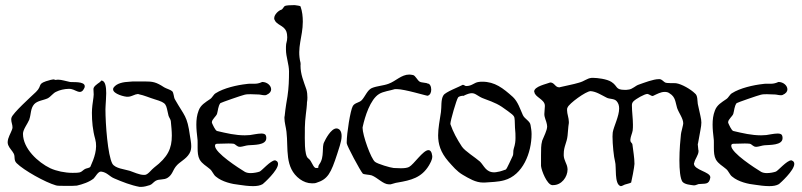

<svg xmlns="http://www.w3.org/2000/svg" viewBox="-20 -719 3141 752"><path d="M207 -407 197 -406H196C195 -407 192 -408 189 -408C185 -408 181 -406 178 -406C120 -391 149 -386 121 -359C102 -341 29 -275 25 -258C24 -255 24 -253 24 -251C24 -240 29 -231 29 -220C29 -210 17 -192 12 -175C11 -170 10 -166 10 -162C10 -158 11 -154 12 -151C17 -138 28 -129 34 -117C40 -105 33 -92 45 -80C73 -52 157 -5 199 7C203 9 221 9 240 9C257 9 275 9 281 8C303 3 330 -6 347 -20C354 -27 364 -47 375 -47H376C400 -44 408 -28 428 -20C458 -7 494 7 527 13H533C544 13 558 9 567 6C576 3 581 -6 590 -11C604 -19 622 -13 637 -23C655 -35 656 -50 668 -66C683 -86 708 -94 722 -118C728 -128 729 -138 729 -147C729 -160 726 -173 724 -187C713 -267 703 -263 665 -330C660 -338 661 -356 654 -362C647 -368 631 -372 623 -377C591 -398 578 -400 546 -400H510C503 -400 495 -400 488 -399C463 -398 437 -393 425 -376C423 -373 423 -371 423 -369C423 -351 469 -339 481 -340C492 -340 501 -346 511 -349C514 -349 518 -351 521 -351C522 -351 522 -350 523 -350C544 -346 566 -336 586 -330C636 -315 629 -311 640 -266C642 -259 648 -252 649 -245C651 -224 653 -205 653 -188C653 -138 638 -104 584 -63C573 -55 561 -36 548 -34H543C526 -34 503 -45 488 -50C469 -56 431 -59 420 -78C402 -111 393 -233 393 -291C393 -300 394 -307 394 -312C394 -318 396 -336 396 -354C396 -377 393 -400 380 -403V-404C376 -404 374 -400 372 -398C358 -388 346 -380 346 -370C346 -364 347 -357 347 -349C347 -345 346 -341 346 -337C343 -316 340 -297 340 -277C340 -244 343 -209 353 -174C363 -137 349 -99 334 -66C331 -61 319 -60 315 -58C307 -55 301 -46 293 -44C284 -42 274 -42 264 -42C234 -42 201 -49 177 -60C129 -83 70 -137 70 -195C70 -212 88 -234 95 -251V-252C102 -272 99 -294 114 -311C127 -325 150 -326 167 -334C180 -341 188 -355 201 -360C212 -366 233 -371 249 -371C253 -371 257 -371 260 -370C271 -368 282 -359 293 -359C298 -359 304 -362 308 -370C311 -374 312 -378 312 -381C312 -402 263 -396 254 -398C238 -401 222 -407 207 -407Z M971 10C986 10 999 8 1009 2C1013 -1 1069 -51 1069 -77C1069 -83 1066 -88 1060 -90C1059 -91 1058 -91 1057 -91C1040 -91 1005 -50 997 -47C989 -44 974 -41 961 -41C953 -41 944 -43 939 -46C916 -60 822 -120 822 -148C822 -155 827 -156 832 -156H834C846 -156 860 -157 874 -157C881 -157 888 -157 895 -156C903 -154 908 -144 919 -144H922C932 -145 942 -149 952 -150C972 -152 1023 -149 1023 -178C1023 -181 1023 -185 1021 -189C1019 -194 1012 -196 1004 -196C989 -196 968 -191 959 -190C953 -190 946 -189 939 -189C902 -189 868 -197 830 -206C823 -208 813 -231 810 -238V-241C810 -251 827 -264 830 -273C834 -286 834 -303 843 -315C845 -317 928 -346 938 -348C946 -350 954 -350 962 -350C972 -350 982 -349 991 -349H992C999 -349 1008 -346 1016 -346C1018 -346 1021 -346 1023 -347C1037 -353 1042 -361 1042 -369C1042 -384 1026 -398 1007 -398C994 -392 985 -391 976 -391H959C955 -391 951 -391 946 -390C909 -386 856 -374 825 -354C816 -349 812 -337 803 -331C784 -318 766 -308 758 -286C751 -268 749 -250 749 -231C749 -213 751 -195 753 -178C754 -172 754 -167 754 -161V-140C754 -123 755 -107 762 -94C772 -77 787 -70 802 -57C812 -49 816 -34 826 -27C850 -7 888 2 918 5C931 7 952 10 971 10Z M1082 -681C1071 -678 1054 -662 1054 -648C1054 -646 1054 -644 1055 -642C1063 -621 1091 -620 1101 -597C1104 -589 1105 -581 1105 -573C1105 -555 1100 -553 1100 -536V-525C1100 -496 1112 -467 1112 -439C1112 -407 1111 -375 1106 -342C1104 -330 1098 -297 1095 -265C1094 -262 1094 -260 1094 -257C1094 -239 1100 -221 1102 -203C1110 -138 1093 -62 1155 -17C1169 -7 1185 -1 1202 -1C1208 -1 1214 -1 1219 -3C1264 -17 1276 -40 1301 -117C1305 -132 1318 -163 1318 -186C1318 -196 1316 -204 1311 -210C1307 -214 1302 -216 1298 -216C1276 -216 1254 -172 1250 -163C1239 -144 1252 -105 1231 -76C1221 -62 1234 -61 1218 -61C1206 -61 1202 -89 1187 -99C1171 -110 1174 -181 1174 -202V-219C1174 -251 1182 -298 1182 -310C1182 -324 1184 -321 1184 -337C1184 -348 1183 -359 1180 -369C1169 -401 1157 -428 1157 -462C1157 -466 1158 -469 1157 -473C1142 -533 1166 -574 1166 -634C1166 -654 1164 -674 1157 -694C1156 -696 1143 -698 1134 -699C1117 -699 1102 -698 1097 -696C1091 -694 1088 -683 1082 -681Z M1503 3H1510C1519 1 1528 -3 1537 -4C1590 -13 1631 -23 1660 -71C1665 -80 1673 -93 1673 -105V-108C1671 -125 1665 -131 1658 -131C1637 -131 1601 -75 1582 -65C1574 -61 1562 -60 1550 -60C1540 -60 1530 -61 1522 -61C1509 -62 1459 -77 1449 -85C1433 -97 1400 -189 1400 -219C1400 -220 1401 -222 1401 -224C1409 -261 1430 -330 1465 -351C1481 -361 1508 -364 1527 -370H1534C1565 -370 1652 -343 1655 -344C1665 -347 1669 -357 1669 -368C1669 -380 1664 -392 1654 -392C1652 -395 1630 -395 1624 -399C1615 -404 1607 -423 1598 -425C1592 -426 1588 -427 1583 -427C1552 -427 1530 -401 1502 -391C1481 -383 1458 -383 1436 -374C1419 -366 1411 -343 1398 -328C1388 -316 1371 -318 1362 -304C1352 -287 1338 -195 1338 -163V-158C1338 -149 1391 -50 1401 -39C1406 -35 1428 -35 1436 -32C1459 -23 1481 3 1503 3Z M1872 -4H1878C1903 -6 1930 -6 1955 -13C2028 -33 2062 -121 2062 -194C2062 -206 2060 -218 2058 -229C2056 -245 2035 -253 2028 -268C2017 -292 2009 -320 1989 -339C1950 -374 1918 -399 1869 -399C1865 -399 1860 -399 1855 -398C1837 -396 1829 -382 1806 -382C1801 -382 1801 -385 1793 -387C1779 -379 1725 -359 1717 -346C1706 -330 1710 -299 1707 -280C1702 -246 1696 -217 1696 -189C1696 -155 1705 -123 1736 -87C1754 -67 1769 -48 1793 -34C1817 -20 1843 -4 1872 -4ZM1916 -44C1883 -44 1876 -70 1860 -86C1842 -102 1801 -127 1789 -145C1770 -174 1755 -201 1744 -233V-234C1744 -247 1768 -329 1774 -337C1777 -342 1789 -344 1794 -344V-343C1810 -351 1820 -354 1828 -354C1844 -354 1851 -341 1877 -332C1920 -316 1933 -311 1969 -284C1977 -277 1994 -268 1995 -257C1997 -245 1996 -231 1997 -219C1999 -202 1999 -190 1999 -179C1999 -166 1998 -155 1992 -136C1989 -127 1992 -116 1988 -108C1986 -105 1965 -56 1961 -55C1951 -52 1940 -47 1930 -46C1925 -45 1921 -44 1916 -44Z M2411 10H2412C2416 10 2424 5 2427 4C2435 1 2445 0 2452 -4C2453 -5 2465 -67 2465 -77C2465 -101 2460 -128 2457 -153C2456 -160 2449 -160 2449 -170V-173C2450 -185 2456 -196 2458 -208C2459 -216 2459 -223 2459 -231C2459 -255 2455 -282 2455 -305V-307C2455 -312 2456 -316 2460 -321C2470 -332 2505 -351 2515 -351H2516C2523 -350 2530 -343 2536 -343C2538 -343 2538 -344 2539 -344C2554 -351 2568 -359 2583 -359C2590 -359 2597 -358 2603 -353C2626 -339 2625 -319 2632 -296C2639 -276 2656 -255 2656 -236C2656 -233 2655 -231 2655 -229C2653 -217 2648 -203 2647 -193C2645 -176 2641 -132 2641 -91C2641 -54 2644 -20 2653 -7C2663 4 2684 5 2697 7H2699C2705 7 2711 3 2716 2C2741 -1 2757 6 2762 -23V-25C2762 -46 2698 -53 2698 -78C2698 -79 2698 -80 2699 -81C2702 -97 2716 -111 2716 -128C2716 -130 2715 -132 2715 -133C2715 -140 2713 -147 2713 -153C2713 -154 2713 -156 2714 -158C2722 -206 2727 -222 2727 -239C2727 -254 2722 -269 2713 -312C2711 -325 2713 -345 2702 -353C2686 -369 2650 -390 2628 -393C2623 -394 2592 -392 2585 -396C2579 -399 2573 -408 2564 -409H2560C2539 -409 2503 -395 2483 -388C2469 -384 2457 -369 2441 -368C2436 -367 2431 -367 2428 -367C2389 -367 2401 -381 2375 -398C2357 -410 2318 -414 2304 -414H2297C2278 -412 2270 -401 2247 -395C2224 -388 2199 -384 2175 -378C2173 -377 2171 -377 2170 -377C2154 -377 2152 -396 2135 -396C2121 -390 2072 -381 2072 -360L2073 -359C2074 -339 2113 -330 2114 -306V-302C2114 -292 2112 -283 2112 -272C2112 -258 2120 -245 2122 -232C2122 -229 2123 -226 2123 -224C2123 -208 2110 -185 2104 -169C2103 -167 2103 -166 2103 -165C2099 -153 2099 -131 2099 -111V-69C2101 -50 2122 3 2142 6H2147C2179 6 2203 -25 2203 -56C2203 -59 2202 -61 2202 -64C2200 -77 2189 -92 2188 -109V-116C2188 -146 2200 -159 2203 -188C2205 -204 2205 -220 2208 -237V-242C2208 -257 2201 -273 2201 -287C2201 -291 2201 -295 2203 -298C2208 -313 2275 -362 2293 -362H2294C2316 -360 2335 -347 2355 -337C2367 -330 2385 -334 2395 -323C2402 -315 2405 -306 2405 -294C2405 -264 2384 -224 2380 -201C2380 -198 2379 -192 2379 -184C2379 -154 2384 -104 2389 -86C2395 -67 2385 3 2411 10Z M2993 10C3008 10 3021 8 3031 2C3035 -1 3091 -51 3091 -77C3091 -83 3088 -88 3082 -90C3081 -91 3080 -91 3079 -91C3062 -91 3027 -50 3019 -47C3011 -44 2996 -41 2983 -41C2975 -41 2966 -43 2961 -46C2938 -60 2844 -120 2844 -148C2844 -155 2849 -156 2854 -156H2856C2868 -156 2882 -157 2896 -157C2903 -157 2910 -157 2917 -156C2925 -154 2930 -144 2941 -144H2944C2954 -145 2964 -149 2974 -150C2994 -152 3045 -149 3045 -178C3045 -181 3045 -185 3043 -189C3041 -194 3034 -196 3026 -196C3011 -196 2990 -191 2981 -190C2975 -190 2968 -189 2961 -189C2924 -189 2890 -197 2852 -206C2845 -208 2835 -231 2832 -238V-241C2832 -251 2849 -264 2852 -273C2856 -286 2856 -303 2865 -315C2867 -317 2950 -346 2960 -348C2968 -350 2976 -350 2984 -350C2994 -350 3004 -349 3013 -349H3014C3021 -349 3030 -346 3038 -346C3040 -346 3043 -346 3045 -347C3059 -353 3064 -361 3064 -369C3064 -384 3048 -398 3029 -398C3016 -392 3007 -391 2998 -391H2981C2977 -391 2973 -391 2968 -390C2931 -386 2878 -374 2847 -354C2838 -349 2834 -337 2825 -331C2806 -318 2788 -308 2780 -286C2773 -268 2771 -250 2771 -231C2771 -213 2773 -195 2775 -178C2776 -172 2776 -167 2776 -161V-140C2776 -123 2777 -107 2784 -94C2794 -77 2809 -70 2824 -57C2834 -49 2838 -34 2848 -27C2872 -7 2910 2 2940 5C2953 7 2974 10 2993 10Z"/></svg>

Font: Ancial
Style: Regular
Weight: 400
Designer: Daytona Mess (Anne-Dauphine Borione)
Foundry: Daytona Mess (Anne-Dauphine Borione)
Version: Version 1.000;Glyphs 3.2 (3192)